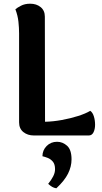

<svg xmlns="http://www.w3.org/2000/svg" viewBox="-20 -731 548 1036"><path d="M222 -641 223 -74Q267 -75 313.5 -83.5Q360 -92 401 -105Q442 -118 467 -133Q480 -124 486.5 -103Q493 -82 493 -58Q493 -34 484.5 -17Q476 0 459 0H163Q129 0 106 -18.5Q83 -37 83 -71V-551Q83 -580 79.5 -613.5Q76 -647 63 -681Q72 -689 93 -700Q114 -711 143 -711Q177 -711 199.5 -692.5Q222 -674 222 -641ZM284 285Q271 283 261 277Q251 271 240 261Q257 240 267 220.5Q277 201 277 182Q277 155 265 141Q253 127 237.5 121Q222 115 209 112Q209 80 231.5 57Q254 34 288 34Q318 34 342 55.5Q366 77 366 129Q366 168 347 206Q328 244 284 285Z"/></svg>

Font: Arima Thin
Style: Regular
Weight: 100
Designer: Joana Correia and Natanael Gama
Foundry: NDISCOVER
Version: Version 1.101;gftools[0.9.23]